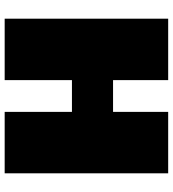

<svg xmlns="http://www.w3.org/2000/svg" viewBox="21 -761 740 822"><g transform="rotate(90 391.0 -350.0)"><path d="M459 -700H722V0H459V-288H323V0H60V-700H323V-464H459Z"/></g></svg>

Font: Fivo Sans Modern ExtBlk
Style: Regular
Weight: 950
Designer: Alexander Slobzheninov
Foundry: Alexander Slobzheninov
Version: 1.0